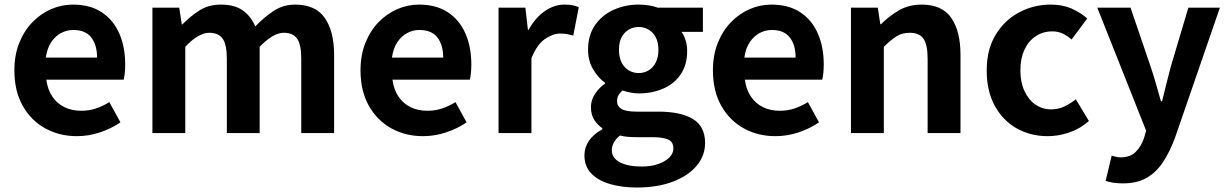

<svg xmlns="http://www.w3.org/2000/svg" viewBox="-20 -594 5478 857"><path d="M323.4 13.8Q244.9 13.8 181.7 -21.2Q118.5 -56.1 81.4 -121.9Q44.2 -187.7 44.2 -279.9Q44.2 -348.1 65.8 -402.2Q87.4 -456.3 124.6 -494.8Q161.8 -533.2 208.5 -553.4Q255.3 -573.5 304.7 -573.5Q382.1 -573.5 434 -539.3Q485.9 -505.1 512.4 -444.7Q538.8 -384.4 538.8 -306.4Q538.8 -285.9 536.9 -267.6Q534.9 -249.4 532.1 -238.4H186.7Q192.9 -192.8 214.2 -162.1Q235.4 -131.4 268.1 -115.5Q300.8 -99.6 342.6 -99.6Q376.6 -99.6 407 -109.4Q437.3 -119.3 468.1 -138.2L517.6 -47.9Q476.7 -19.8 426 -3Q375.4 13.8 323.4 13.8ZM184.4 -336.9H413.3Q413.3 -393.2 387.4 -426.7Q361.6 -460.2 307.1 -460.2Q278 -460.2 252.2 -446.4Q226.4 -432.6 208.4 -405.4Q190.4 -378.2 184.4 -336.9Z M660.3 0V-559.8H780L791.4 -485.1H794.2Q829.4 -521.4 870.3 -547.5Q911.2 -573.5 965.9 -573.5Q1026.2 -573.5 1062.8 -548.2Q1099.4 -522.9 1119.5 -476Q1158.7 -516.9 1201.2 -545.2Q1243.8 -573.5 1298.1 -573.5Q1387.6 -573.5 1429.4 -514.3Q1471.3 -455 1471.3 -349.1V0H1324.7V-330.9Q1324.7 -396 1305.9 -421.9Q1287.1 -447.7 1246.5 -447.7Q1223.1 -447.7 1196.4 -432.2Q1169.7 -416.8 1139 -385.1V0H992.5V-330.9Q992.5 -396 973.4 -421.9Q954.3 -447.7 913.7 -447.7Q890.6 -447.7 863.5 -432.2Q836.4 -416.8 807 -385.1V0Z M1868.4 13.8Q1789.9 13.8 1726.7 -21.2Q1663.5 -56.1 1626.4 -121.9Q1589.2 -187.7 1589.2 -279.9Q1589.2 -348.1 1610.8 -402.2Q1632.4 -456.3 1669.6 -494.8Q1706.8 -533.2 1753.5 -553.4Q1800.3 -573.5 1849.7 -573.5Q1927.1 -573.5 1979 -539.3Q2030.9 -505.1 2057.4 -444.7Q2083.8 -384.4 2083.8 -306.4Q2083.8 -285.9 2081.9 -267.6Q2079.9 -249.4 2077.1 -238.4H1731.7Q1737.9 -192.8 1759.2 -162.1Q1780.4 -131.4 1813.1 -115.5Q1845.8 -99.6 1887.6 -99.6Q1921.6 -99.6 1952 -109.4Q1982.3 -119.3 2013.1 -138.2L2062.6 -47.9Q2021.7 -19.8 1971 -3Q1920.4 13.8 1868.4 13.8ZM1729.4 -336.9H1958.3Q1958.3 -393.2 1932.4 -426.7Q1906.6 -460.2 1852.1 -460.2Q1823 -460.2 1797.2 -446.4Q1771.4 -432.6 1753.4 -405.4Q1735.4 -378.2 1729.4 -336.9Z M2205.3 0V-559.8H2325L2336.4 -460.8H2339.2Q2369.9 -515.8 2412.2 -544.7Q2454.5 -573.5 2498.3 -573.5Q2521.7 -573.5 2536.4 -570.4Q2551.2 -567.2 2563.4 -561.8L2538.8 -435.2Q2523.4 -439.4 2510.5 -441.8Q2497.6 -444.2 2479.3 -444.2Q2447.4 -444.2 2411.7 -419.3Q2376 -394.4 2352 -333.6V0Z M2821.8 243Q2756.3 243 2703.2 227.6Q2650 212.2 2619.3 180.4Q2588.6 148.5 2588.6 99.1Q2588.6 64.1 2608.9 34.3Q2629.3 4.4 2668.6 -16.9V-21.7Q2647.1 -36 2632.4 -59Q2617.7 -81.9 2617.7 -116.6Q2617.7 -147.9 2636.3 -175.5Q2654.8 -203.1 2680.4 -220.6V-224.6Q2650.7 -245.8 2627.8 -284.1Q2604.8 -322.4 2604.8 -371.9Q2604.8 -437.6 2636.6 -482.8Q2668.4 -527.9 2720.1 -550.7Q2771.7 -573.5 2830.3 -573.5Q2854.8 -573.5 2876.6 -569.9Q2898.4 -566.3 2915.7 -559.8H3117.4V-451.9H3021.8Q3032.7 -437.5 3039.9 -415.1Q3047.2 -392.8 3047.2 -367.3Q3047.2 -304.3 3018.1 -261.8Q2989 -219.3 2939.8 -198.2Q2890.6 -177.1 2830.3 -177.1Q2814.5 -177.1 2795.9 -180.5Q2777.2 -183.9 2758.4 -190.2Q2747.5 -180.1 2740.9 -169.6Q2734.3 -159.1 2734.3 -141.4Q2734.3 -120 2753.7 -107.9Q2773.2 -95.7 2822.5 -95.7H2918.4Q3019.4 -95.7 3073.3 -62.5Q3127.2 -29.4 3127.2 44.1Q3127.2 100.6 3089.8 145.5Q3052.4 190.4 2983.8 216.7Q2915.3 243 2821.8 243ZM2830.3 -267.9Q2855.2 -267.9 2875.3 -280Q2895.3 -292 2907.1 -315.3Q2918.9 -338.6 2918.9 -371.9Q2918.9 -404.9 2907.2 -427.3Q2895.5 -449.7 2875.5 -461.6Q2855.5 -473.5 2830.3 -473.5Q2806.1 -473.5 2786.1 -461.6Q2766.1 -449.7 2754.4 -427.4Q2742.7 -405.1 2742.7 -371.9Q2742.7 -338.6 2754.5 -315.3Q2766.3 -292 2786.3 -280Q2806.3 -267.9 2830.3 -267.9ZM2844.1 149.3Q2886.8 149.3 2918.2 138.1Q2949.7 126.8 2967.7 108.8Q2985.7 90.7 2985.7 69.2Q2985.7 38.6 2961.7 28.4Q2937.8 18.3 2893 18.3H2824.5Q2799.2 18.3 2781.1 16.7Q2763 15.1 2747.2 10.8Q2728.5 25.9 2719.7 42.6Q2710.9 59.3 2710.9 76.6Q2710.9 111.4 2746.9 130.4Q2783 149.3 2844.1 149.3Z M3441.4 13.8Q3362.9 13.8 3299.7 -21.2Q3236.5 -56.1 3199.4 -121.9Q3162.2 -187.7 3162.2 -279.9Q3162.2 -348.1 3183.8 -402.2Q3205.4 -456.3 3242.6 -494.8Q3279.8 -533.2 3326.5 -553.4Q3373.3 -573.5 3422.7 -573.5Q3500.1 -573.5 3552 -539.3Q3603.9 -505.1 3630.4 -444.7Q3656.8 -384.4 3656.8 -306.4Q3656.8 -285.9 3654.9 -267.6Q3652.9 -249.4 3650.1 -238.4H3304.7Q3310.9 -192.8 3332.2 -162.1Q3353.4 -131.4 3386.1 -115.5Q3418.8 -99.6 3460.6 -99.6Q3494.6 -99.6 3525 -109.4Q3555.3 -119.3 3586.1 -138.2L3635.6 -47.9Q3594.7 -19.8 3544 -3Q3493.4 13.8 3441.4 13.8ZM3302.4 -336.9H3531.3Q3531.3 -393.2 3505.4 -426.7Q3479.6 -460.2 3425.1 -460.2Q3396 -460.2 3370.2 -446.4Q3344.4 -432.6 3326.4 -405.4Q3308.4 -378.2 3302.4 -336.9Z M3778.3 0V-559.8H3898L3909.4 -485.9H3912.2Q3948.5 -522.2 3992.7 -547.9Q4036.9 -573.5 4094.2 -573.5Q4184.6 -573.5 4225.9 -514.3Q4267.2 -455 4267.2 -349.1V0H4120.5V-330.9Q4120.5 -396 4101.5 -421.9Q4082.5 -447.7 4041.1 -447.7Q4006.9 -447.7 3981.6 -431.9Q3956.3 -416 3925 -385.1V0Z M4656.8 13.8Q4579.7 13.8 4518 -21.1Q4456.3 -55.9 4420.2 -121.7Q4384.2 -187.5 4384.2 -279.9Q4384.2 -372.8 4423.8 -438.4Q4463.4 -503.9 4528.8 -538.7Q4594.1 -573.5 4669.5 -573.5Q4722 -573.5 4762.1 -556.2Q4802.2 -538.8 4832.9 -511.4L4763.1 -417.6Q4742.6 -435.6 4721.9 -444.8Q4701.2 -454 4678.1 -454Q4635.4 -454 4602.9 -432.3Q4570.3 -410.7 4552.4 -371.7Q4534.5 -332.7 4534.5 -279.9Q4534.5 -227.4 4552.5 -188.2Q4570.5 -148.9 4601.7 -127.3Q4632.9 -105.8 4672.7 -105.8Q4703.4 -105.8 4731 -118.8Q4758.7 -131.9 4782 -150.9L4840.4 -53.9Q4800.4 -18.6 4751.8 -2.4Q4703.2 13.8 4656.8 13.8Z M4991.8 224.5Q4967.1 224.5 4949.2 221.5Q4931.3 218.5 4915.1 213.5L4942 100.9Q4950 102.6 4960.5 105.5Q4970.9 108.4 4981.3 108.4Q5024.3 108.4 5049 84.2Q5073.6 60 5086.2 22.8L5095.8 -10.6L4877.8 -559.8H5026.2L5114.7 -300Q5127.7 -262.1 5139 -222.2Q5150.2 -182.3 5162 -141.9H5167Q5176.1 -181.5 5186.4 -221.4Q5196.7 -261.3 5206.9 -300L5284.3 -559.8H5425.1L5226 17.1Q5202.1 83 5171.3 129.4Q5140.5 175.8 5097.7 200.2Q5055 224.5 4991.8 224.5Z"/></svg>

Font: Shanggu Sans SC VF
Style: Regular
Weight: 250
Designer: GuiWonder
Version: Version 1.021